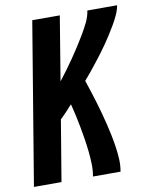

<svg xmlns="http://www.w3.org/2000/svg" viewBox="-83 -797 674 858"><g transform="rotate(-10 254.0 -367.5)"><path d="M1 0 123 -735H248L200 -444Q218 -467 235 -490Q252 -513 268 -536.5Q284 -560 299.5 -584Q315 -608 329.5 -632.5Q344 -657 356.5 -682.5Q369 -708 373 -735H508Q504 -713 494.5 -692.5Q485 -672 473.5 -652Q462 -632 449.5 -612.5Q437 -593 424 -574Q411 -555 397 -536.5Q383 -518 368.5 -499.5Q354 -481 339.5 -463Q325 -445 309 -427Q318 -401 326 -375.5Q334 -350 342 -324Q350 -298 357 -272Q364 -246 370.5 -219.5Q377 -193 382.5 -166Q388 -139 392 -112Q396 -85 397.5 -56.5Q399 -28 394 0H269Q274 -29 273 -58Q272 -87 269 -115Q266 -143 261.5 -171Q257 -199 252 -226.5Q247 -254 241 -281Q235 -308 228 -335Q215 -320 200.5 -305Q186 -290 172 -276L126 0Z"/></g></svg>

Font: Iosevka Curly XBdObl
Style: Regular
Weight: 800
Italic angle: -9°
Monospace: yes
Designer: Belleve Invis
Foundry: Belleve Invis
Version: Version 11.1.0; ttfautohint (v1.8.3)